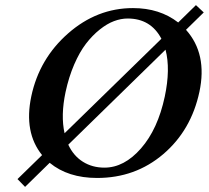

<svg xmlns="http://www.w3.org/2000/svg" viewBox="-20 -690 821 755"><path d="M78.6 44.9 48.8 14.2 145.5 -80.1Q73.2 -169.4 103 -311Q134.3 -459 247.8 -558.6Q361.3 -658.2 502.9 -658.2Q607.9 -658.2 680.7 -601.6L750.5 -669.9L781.2 -641.1L711.4 -572.8Q795.9 -478.5 764.2 -329.1Q731.9 -177.7 622.1 -84Q512.2 9.8 361.8 9.8Q247.6 9.8 175.3 -49.8ZM481.9 -617.2Q455.6 -617.2 428.2 -606.9Q400.9 -596.7 372.1 -573.7Q343.3 -550.8 318.1 -518.1Q293 -485.4 271.7 -436.3Q250.5 -387.2 237.8 -328.1Q218.3 -235.8 233.9 -166L614.7 -537.6Q572.8 -617.2 481.9 -617.2ZM630.9 -494.6 248.5 -121.1Q269 -77.1 305.9 -54Q342.8 -30.8 390.6 -30.8Q468.3 -30.8 534.4 -106.4Q600.6 -182.1 627.9 -310.1Q650.9 -418.5 630.9 -494.6Z"/></svg>

Font: Linux Libertine Slanted
Style: Semibold Slanted
Weight: 600
Designer: Philipp H. Poll
Foundry: Philipp H. Poll
Version: Version 5.1.1